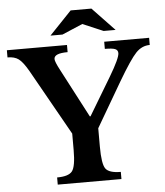

<svg xmlns="http://www.w3.org/2000/svg" viewBox="-76 -1014 919 1069"><g transform="rotate(-5 383.5 -480.0)"><path d="M308 -276 101 -644Q71 -696 48 -713Q25 -730 -14 -730V-770H322V-730Q246 -730 246 -698Q246 -683 271 -636L414 -363H418L544 -573Q603 -672 603 -700Q603 -717 587.5 -723.5Q572 -730 530 -730V-770H781V-730Q737 -730 703.5 -695Q670 -660 601 -543L455 -293V-191Q455 -93 474.5 -66.5Q494 -40 559 -40V0H203V-40Q267 -40 287.5 -66Q308 -92 308 -184ZM359 -960H475L599 -830H532L417 -879L302 -830H235Z"/></g></svg>

Font: Libre Baskerville
Style: Bold
Weight: 700
Designer: Pablo Impallari, Rodrigo Fuenzalida
Foundry: Pablo Impallari, Rodrigo Fuenzalida
Version: Version 1.000